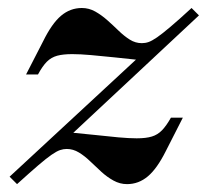

<svg xmlns="http://www.w3.org/2000/svg" viewBox="-20 -449 525 480"><path d="M22.6 11.3 4 -7.3 333.1 -312.1 333.9 -298.4Q298.4 -302.4 266.1 -305.6Q233.9 -308.9 207.3 -311.3Q180.6 -313.7 160.5 -313.7Q137.9 -313.7 123 -309.7Q108.1 -305.6 97.2 -294.8Q86.3 -283.9 75 -262.9H45.2L87.9 -346Q109.7 -390.3 132.7 -409.7Q155.6 -429 184.7 -429Q202.4 -429 218.1 -420.2Q233.9 -411.3 248.4 -398.4Q262.9 -385.5 276.6 -372.2Q290.3 -358.9 304.4 -350Q318.5 -341.1 334.7 -341.1Q343.5 -341.1 351.6 -344Q359.7 -346.8 372.6 -355.6Q385.5 -364.5 406 -381.9Q426.6 -399.2 458.9 -429L477.4 -410.5L147.6 -102.4L148.4 -118.5Q183.9 -115.3 216.5 -111.7Q249.2 -108.1 276.2 -105.6Q303.2 -103.2 321.8 -103.2Q345.2 -103.2 359.7 -107.7Q374.2 -112.1 385.1 -123.4Q396 -134.7 407.3 -154.8H437.1L394.4 -71Q372.6 -27.4 349.6 -8.1Q326.6 11.3 297.6 11.3Q279.8 11.3 263.7 2.4Q247.6 -6.5 233.5 -19.4Q219.4 -32.3 205.6 -45.6Q191.9 -58.9 177.4 -67.7Q162.9 -76.6 146.8 -76.6Q138.7 -76.6 130.2 -73.8Q121.8 -71 108.9 -62.1Q96 -53.2 75.8 -35.9Q55.6 -18.5 22.6 11.3Z"/></svg>

Font: Playfair 5pt SemiExpanded Light ExtraBold
Style: Italic
Weight: 800
Italic angle: -15.6°
Version: Version 2.001;gftools[0.9.30]